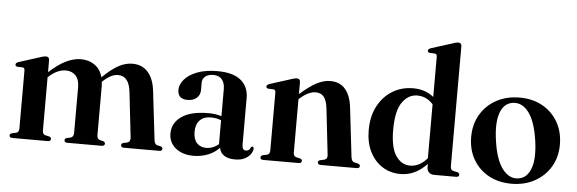

<svg xmlns="http://www.w3.org/2000/svg" viewBox="-49 -898 3200 1065"><g transform="rotate(5 1551.5 -366.0)"><path d="M211 -446.5V-381Q265.5 -430 307.5 -449.2Q349.5 -468.5 386.5 -468.5Q432 -468.5 464.2 -445.5Q496.5 -422.5 508.5 -378.5Q557.5 -426.5 596.5 -447.5Q635.5 -468.5 673.5 -468.5Q728 -468.5 760.2 -432.2Q792.5 -396 800.5 -329L832.5 -57Q835 -34 849.5 -30L868 -26Q880 -22 880 -13Q880 0 863.5 0H667Q650 0 650 -13.5Q650 -22 661 -26L682.5 -30.5Q701.5 -36 699 -60L670.5 -312Q665.5 -355 648.2 -377Q631 -399 599 -399Q562 -399 518 -358.5L513 -353.5Q514.5 -342 514.5 -329V-56.5Q514.5 -35 531 -30.5L549.5 -26Q560 -22 560 -13.5Q560 0 542 0H352Q335 0 335 -13.5Q335 -22 346 -26L367.5 -30.5Q384.5 -35.5 384.5 -59.5V-312Q384.5 -355 363.8 -377Q343 -399 309 -399Q263 -399 217 -358L211 -352.5V-56Q211 -35.5 226.5 -31L249 -26Q259.5 -22 259.5 -13.5Q259.5 0 242.5 0H46Q29 0 29 -13Q29 -22 41.5 -26L65 -31Q80 -35.5 80 -55.5V-378Q80 -393.5 68.5 -395L38.5 -396Q27.5 -398.5 27.5 -407.5Q27.5 -416.5 42 -422L158 -459Q180 -467 191.5 -467Q211 -467 211 -446.5Z M917 -101.5Q917 -160 968 -196Q1019 -232 1118 -232Q1140 -232 1157.8 -229.2Q1175.5 -226.5 1190.5 -221.5V-371.5Q1190.5 -407 1174 -426.2Q1157.5 -445.5 1127 -445.5Q1096.5 -445.5 1080.8 -431.5Q1065 -417.5 1065 -398.5V-356Q1065 -328.5 1046 -311.8Q1027 -295 995 -295Q940 -295 940 -347Q940 -375.5 963.5 -403.8Q987 -432 1033.2 -450.2Q1079.5 -468.5 1147.5 -468.5Q1235 -468.5 1278 -432.5Q1321 -396.5 1321 -333.5V-74Q1321 -43.5 1342.5 -43.5Q1361 -43.5 1368 -63Q1371.5 -68.5 1376.5 -68.5Q1384 -68.5 1384 -58Q1384 -45 1373.5 -28.8Q1363 -12.5 1341.5 -0.8Q1320 11 1286.5 11Q1247 11 1224.5 -4.5Q1202 -20 1198.5 -46.5Q1172.5 -18.5 1134.8 -3.8Q1097 11 1055 11Q993.5 11 955.2 -20.2Q917 -51.5 917 -101.5ZM1049.5 -122Q1049.5 -81.5 1069.2 -60.2Q1089 -39 1120 -39Q1159.5 -39 1190.5 -66V-199Q1177 -204 1163 -206.8Q1149 -209.5 1132.5 -209.5Q1093 -209.5 1071.2 -186.5Q1049.5 -163.5 1049.5 -122Z M1608 -447V-381Q1661 -428 1700.2 -448.2Q1739.5 -468.5 1774.5 -468.5Q1829 -468.5 1859.2 -433Q1889.5 -397.5 1897 -332.5L1929 -58.5Q1932 -34.5 1946.5 -30.5L1967 -26Q1979.5 -22 1979.5 -13Q1979.5 0 1962.5 0H1763Q1745.5 0 1745.5 -13.5Q1745.5 -22 1757 -26L1780 -31Q1798.5 -36 1796 -58.5L1767 -315.5Q1762 -358 1746.2 -378.5Q1730.5 -399 1699.5 -399Q1661 -399 1614 -358L1608 -352.5V-56.5Q1608 -35.5 1623.5 -31L1645.5 -26Q1656.5 -22.5 1656.5 -13.5Q1656.5 0 1639.5 0H1442.5Q1426 0 1426 -13Q1426 -22 1438.5 -26L1462 -31Q1477 -35.5 1477 -56V-378.5Q1477 -393.5 1465 -395L1436 -396Q1424.5 -398 1424.5 -407.5Q1424.5 -416.5 1439 -422L1555 -459Q1578 -467 1588.5 -467Q1608 -467 1608 -447Z M2011 -216Q2011 -293.5 2041.2 -350.2Q2071.5 -407 2122.5 -437.8Q2173.5 -468.5 2236.5 -468.5Q2305.5 -468.5 2351.5 -430V-654Q2351.5 -669.5 2339.5 -671L2310.5 -672Q2299.5 -674 2299.5 -683.5Q2299.5 -692.5 2314 -698L2429.5 -734.5Q2452.5 -743 2463 -743Q2482.5 -743 2482.5 -722.5V-56.5Q2482.5 -35 2498 -31L2520.5 -26.5Q2533 -22.5 2533 -13Q2533 0 2516 0H2393.5Q2376 0 2365 -10.8Q2354 -21.5 2354 -39.5V-57.5Q2289.5 11.5 2207 11.5Q2150 11.5 2105.8 -17Q2061.5 -45.5 2036.2 -96.5Q2011 -147.5 2011 -216ZM2146 -229.5Q2146 -131.5 2177 -85.5Q2208 -39.5 2256.5 -39.5Q2309 -39.5 2351.5 -89V-389Q2315.5 -430.5 2263 -430.5Q2213.5 -430.5 2179.8 -383.2Q2146 -336 2146 -229.5Z M2830 -468.5Q2902 -468.5 2957 -438Q3012 -407.5 3043.2 -353Q3074.5 -298.5 3074.5 -227.5Q3074.5 -158 3042.5 -104.2Q3010.5 -50.5 2954.2 -19.5Q2898 11.5 2824.5 11.5Q2752.5 11.5 2697.5 -19Q2642.5 -49.5 2611.5 -103.5Q2580.5 -157.5 2580.5 -228.5Q2580.5 -298 2612.2 -352.2Q2644 -406.5 2700.2 -437.5Q2756.5 -468.5 2830 -468.5ZM2860.5 -21Q2909 -27.5 2930 -83.8Q2951 -140 2935.5 -243Q2920 -345.5 2882.8 -394.2Q2845.5 -443 2794.5 -436Q2745 -429.5 2724.8 -373Q2704.5 -316.5 2720 -214Q2735 -112.5 2772.8 -63.5Q2810.5 -14.5 2860.5 -21Z"/></g></svg>

Font: Fraunces 72pt SemiBold
Style: Regular
Weight: 600
Version: Version 1.000;[b76b70a41]